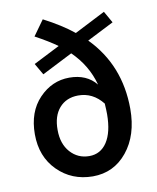

<svg xmlns="http://www.w3.org/2000/svg" viewBox="-84 -800 720 878"><g transform="rotate(-10 276.0 -361.5)"><path d="M389.2 -255.9Q389.2 -273.9 387.2 -306.2Q341.3 -364.3 272.9 -363.8Q217.8 -363.3 185.5 -326.2Q153.3 -289.1 153.8 -224.6Q153.8 -160.2 188.5 -121.1Q223.6 -82 276.4 -82Q329.1 -82 358.9 -127.4Q388.7 -172.9 389.2 -255.9ZM276.4 12.2Q178.7 11.7 113.3 -53.7Q47.9 -119.1 47.9 -223.1Q47.9 -327.1 107.4 -389.2Q167 -451.2 247.6 -451.2Q328.1 -451.2 372.1 -397Q347.2 -489.7 275.9 -559.1L133.8 -486.8L103 -540L225.1 -602.1Q187 -629.9 124 -664.1L174.8 -734.9Q257.8 -691.9 313 -647L456.1 -720.2L486.8 -666L362.8 -603Q497.6 -465.8 498 -262.2Q498 -140.1 436 -64Q374 12.2 276.4 12.2Z"/></g></svg>

Font: SourceSansPro-Semibold
Style: Regular
Weight: 600
Designer: Paul D. Hunt
Foundry: Adobe Systems Incorporated
Version: Version 2.020;PS 2.0;hotconv 1.0.86;makeotf.lib2.5.63406